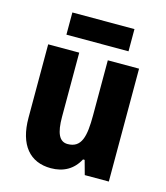

<svg xmlns="http://www.w3.org/2000/svg" viewBox="-110 -901 781 902"><g transform="rotate(15 280.5 -449.5)"><path d="M432 -816H130V-708H432ZM501 -642H349V-374C349 -272 336 -213 268 -213C227 -213 210 -252 210 -330V-642H59V-285C59 -153 119 -83 221 -83C282 -83 329 -109 357 -162H365L384 -93H501Z"/></g></svg>

Font: Noto Sans Kannada UI Condensed ExtraBold
Style: Regular
Weight: 800
Width: 3
Designer: Jelle Bosma - Monotype Design Team
Foundry: Monotype Imaging Inc.
Version: Version 2.005